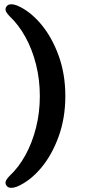

<svg xmlns="http://www.w3.org/2000/svg" viewBox="-20 -761 405 911"><path d="M290 -305Q290 -201 258.2 -113.2Q226.5 -25.5 174.8 36Q123 97.5 62 124Q18 140.5 7.5 113.5Q4 104.5 9.2 94.5Q14.5 84.5 26 73Q68.5 33.5 100.8 -25.2Q133 -84 151 -155.5Q169 -227 169 -305Q169 -383.5 151 -455Q133 -526.5 100.8 -585Q68.5 -643.5 26 -683.5Q14.5 -695 9.2 -705Q4 -715 7.5 -724Q18 -751 62 -734.5Q123 -708 174.8 -646.2Q226.5 -584.5 258.2 -497Q290 -409.5 290 -305Z"/></svg>

Font: Fraunces 9pt S100 SemiBold
Style: Regular
Weight: 600
Version: Version 1.000; ttfautohint (v1.8.3)